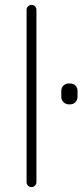

<svg xmlns="http://www.w3.org/2000/svg" viewBox="-20 -760 335 780"><path d="M128 -720V-20Q128 -12 122 -6Q116 0 108 0Q99 0 93.5 -6Q88 -12 88 -20V-720Q88 -728 94 -734Q100 -740 108 -740Q117 -740 122.5 -734Q128 -728 128 -720ZM264 -336H260Q247 -336 238 -345Q229 -354 229 -367V-390Q229 -404 238 -412.5Q247 -421 260 -421H264Q278 -421 286.5 -412.5Q295 -404 295 -390V-367Q295 -354 286.5 -345Q278 -336 264 -336Z"/></svg>

Font: Quicksand Variable Light
Style: Regular
Weight: 300
Designer: Andrew Paglinawan
Foundry: Andrew Paglinawan
Version: Version 3.004